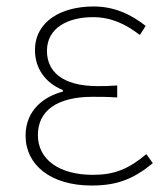

<svg xmlns="http://www.w3.org/2000/svg" viewBox="-20 -560 514 593"><path d="M263 13C342 13 392 -7 452 -56L432 -84C376 -37 332 -20 267 -20C163 -20 97 -67 97 -143C97 -217 155 -261 266 -261C291 -261 311 -261 342 -259V-296C315 -294 302 -294 282 -294C170 -294 125 -341 125 -403C125 -474 190 -507 267 -507C322 -507 366 -487 412 -452L430 -480C384 -516 333 -540 269 -540C169 -540 88 -494 88 -405C88 -350 119 -304 174 -282V-277C116 -262 59 -220 59 -141C59 -51 136 13 263 13Z"/></svg>

Font: Source Han Sans JP ExtraLight
Style: Regular
Weight: 250
Designer: Ryoko NISHIZUKA 西塚涼子 (kana, bopomofo & ideographs); Paul D. Hunt (Latin, Greek & Cyrillic); Sandoll Communications 산돌커뮤니
Foundry: Adobe
Version: Version 2.001;hotconv 1.0.107;makeotfexe 2.5.65593